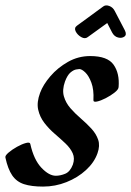

<svg xmlns="http://www.w3.org/2000/svg" viewBox="-37 -669 485 709"><path d="M308 -300Q310 -338 300.5 -363.5Q291 -389 278 -401.5Q265 -414 256 -414Q254 -414 244.5 -412.5Q235 -411 223.5 -401.5Q212 -392 203 -368Q192 -337 199 -313Q206 -289 223 -269.5Q240 -250 261.5 -231.5Q283 -213 300.5 -194Q318 -175 325.5 -153Q333 -131 323 -103Q311 -69 280.5 -41Q250 -13 208.5 3.5Q167 20 122 20Q79 20 51.5 11Q24 2 8 -21.5Q-8 -45 -17 -87Q-19 -94 -5.5 -105.5Q8 -117 26 -127Q44 -137 59 -141Q74 -145 75 -137Q88 -79 116 -49.5Q144 -20 169 -20Q186 -20 204 -27.5Q222 -35 232 -61Q240 -84 231.5 -103Q223 -122 204.5 -139.5Q186 -157 165 -175Q144 -193 127 -215Q110 -237 104 -264Q98 -291 111 -326Q122 -356 149 -387.5Q176 -419 214 -440.5Q252 -462 296 -462Q360 -462 382.5 -430Q405 -398 401 -348Q401 -339 386.5 -327.5Q372 -316 353.5 -306.5Q335 -297 321 -294Q307 -291 308 -300ZM247 -574 344 -645Q353 -652 366.5 -647Q380 -642 387 -628L424 -557Q432 -541 422.5 -534Q413 -527 399 -530.5Q385 -534 377 -549L359 -584L287 -532Q277 -524 263 -532Q249 -540 242.5 -553Q236 -566 247 -574Z"/></svg>

Font: Story Script
Style: Regular
Weight: 400
Designer: Lana Roulhac, Ben Buysse
Version: Version 1.000; ttfautohint (v1.8.4.7-5d5b)